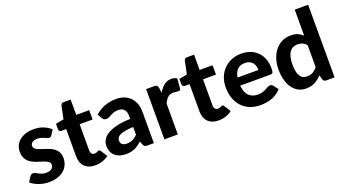

<svg xmlns="http://www.w3.org/2000/svg" viewBox="-58 -1295 3311 1852"><g transform="rotate(-20 1597.0 -369.0)"><path d="M377.5 -409.5Q372 -401 366.2 -397.2Q360.5 -393.5 350.5 -393.5Q340.5 -393.5 330 -398.5Q319.5 -403.5 306.5 -409.2Q293.5 -415 276.8 -420Q260 -425 238 -425Q204.5 -425 186 -411.2Q167.5 -397.5 167.5 -375Q167.5 -359.5 178 -349Q188.5 -338.5 205.8 -330.8Q223 -323 245 -316.2Q267 -309.5 290.2 -301.5Q313.5 -293.5 335.5 -283Q357.5 -272.5 374.8 -256.8Q392 -241 402.5 -218.8Q413 -196.5 413 -165Q413 -127.5 399.2 -95.8Q385.5 -64 359 -41Q332.5 -18 293 -5Q253.5 8 202 8Q175.5 8 149.5 3.2Q123.5 -1.5 100 -10.2Q76.5 -19 56 -30.5Q35.5 -42 20.5 -55.5L52.5 -107Q58 -116 66.2 -121Q74.5 -126 87.5 -126Q100 -126 110.5 -119.8Q121 -113.5 134 -106.2Q147 -99 164.8 -92.8Q182.5 -86.5 209 -86.5Q229 -86.5 243.5 -91Q258 -95.5 267 -103.2Q276 -111 280.2 -120.8Q284.5 -130.5 284.5 -141Q284.5 -158 273.8 -168.8Q263 -179.5 245.8 -187.5Q228.5 -195.5 206 -202Q183.5 -208.5 160.2 -216.5Q137 -224.5 114.8 -235.5Q92.5 -246.5 75.2 -263.2Q58 -280 47.2 -304.5Q36.5 -329 36.5 -364Q36.5 -396 49 -424.8Q61.5 -453.5 86.5 -475.5Q111.5 -497.5 148.8 -510.5Q186 -523.5 235 -523.5Q290 -523.5 335 -505.5Q380 -487.5 409 -458.5Z M677.5 8Q642.5 8 615.5 -2.2Q588.5 -12.5 570 -31.5Q551.5 -50.5 542 -77.5Q532.5 -104.5 532.5 -138.5V-416.5H484Q473 -416.5 465.2 -423.5Q457.5 -430.5 457.5 -444.5V-498.5L540 -513.5L568 -647Q573.5 -669.5 598.5 -669.5H670.5V-512.5H803.5V-416.5H670.5V-147.5Q670.5 -126 680.8 -113.5Q691 -101 710 -101Q720 -101 727 -103.2Q734 -105.5 739 -108.2Q744 -111 748.2 -113.2Q752.5 -115.5 757 -115.5Q763 -115.5 767 -112.8Q771 -110 775 -103.5L816.5 -37.5Q788 -15 752 -3.5Q716 8 677.5 8Z M1218 0Q1198.5 0 1188.2 -5.5Q1178 -11 1171.5 -28.5L1160.5 -61Q1141 -44 1122.8 -31.2Q1104.5 -18.5 1084.8 -9.8Q1065 -1 1042.8 3.5Q1020.5 8 993.5 8Q959.5 8 931.5 -1Q903.5 -10 883.2 -27.8Q863 -45.5 852 -72Q841 -98.5 841 -133Q841 -161.5 855.5 -189.8Q870 -218 905.2 -241.2Q940.5 -264.5 999.2 -280Q1058 -295.5 1146.5 -297.5V-324Q1146.5 -372.5 1126 -395.2Q1105.5 -418 1067 -418Q1038.5 -418 1019.5 -411.2Q1000.5 -404.5 986.2 -396.8Q972 -389 959.5 -382.2Q947 -375.5 930.5 -375.5Q916 -375.5 906.2 -382.8Q896.5 -390 890 -400L865.5 -444Q911 -485 966 -505.2Q1021 -525.5 1085 -525.5Q1131 -525.5 1167.2 -510.5Q1203.5 -495.5 1228.8 -468.8Q1254 -442 1267.5 -405Q1281 -368 1281 -324V0ZM1036.5 -85Q1070.5 -85 1096 -97.2Q1121.5 -109.5 1146.5 -135V-215Q1096 -213 1062.5 -206.5Q1029 -200 1009.2 -190.2Q989.5 -180.5 981.2 -167.8Q973 -155 973 -140Q973 -110 989.8 -97.5Q1006.5 -85 1036.5 -85Z M1389 0V-515.5H1470.5Q1491.5 -515.5 1499.5 -508Q1507.5 -500.5 1511 -482L1518 -430.5Q1542.5 -474.5 1574.8 -500Q1607 -525.5 1650 -525.5Q1685 -525.5 1707 -509L1698 -407Q1695.5 -397 1690.2 -393.2Q1685 -389.5 1676 -389.5Q1668 -389.5 1653 -391.8Q1638 -394 1625 -394Q1587 -394 1564.8 -373.2Q1542.5 -352.5 1527 -315.5V0Z M1944 8Q1909 8 1882 -2.2Q1855 -12.5 1836.5 -31.5Q1818 -50.5 1808.5 -77.5Q1799 -104.5 1799 -138.5V-416.5H1750.5Q1739.5 -416.5 1731.8 -423.5Q1724 -430.5 1724 -444.5V-498.5L1806.5 -513.5L1834.5 -647Q1840 -669.5 1865 -669.5H1937V-512.5H2070V-416.5H1937V-147.5Q1937 -126 1947.2 -113.5Q1957.5 -101 1976.5 -101Q1986.5 -101 1993.5 -103.2Q2000.5 -105.5 2005.5 -108.2Q2010.5 -111 2014.8 -113.2Q2019 -115.5 2023.5 -115.5Q2029.5 -115.5 2033.5 -112.8Q2037.5 -110 2041.5 -103.5L2083 -37.5Q2054.5 -15 2018.5 -3.5Q1982.5 8 1944 8Z M2367 -523.5Q2416.5 -523.5 2458.2 -507.8Q2500 -492 2530.2 -462Q2560.5 -432 2577.2 -388.2Q2594 -344.5 2594 -288.5Q2594 -273 2592.5 -263Q2591 -253 2587.5 -247Q2584 -241 2578 -238.8Q2572 -236.5 2562.5 -236.5H2253Q2259.5 -164 2294.2 -130.5Q2329 -97 2385.5 -97Q2414 -97 2434.8 -103.8Q2455.5 -110.5 2471.2 -118.8Q2487 -127 2499.8 -133.8Q2512.5 -140.5 2525 -140.5Q2541 -140.5 2550 -128.5L2590 -78.5Q2568 -53 2541.5 -36.2Q2515 -19.5 2486.5 -9.8Q2458 0 2429 3.8Q2400 7.5 2373 7.5Q2319 7.5 2272.2 -10.2Q2225.5 -28 2190.8 -62.8Q2156 -97.5 2136 -149Q2116 -200.5 2116 -268.5Q2116 -321 2133.2 -367.5Q2150.5 -414 2183 -448.5Q2215.5 -483 2262 -503.2Q2308.5 -523.5 2367 -523.5ZM2369.5 -426.5Q2320 -426.5 2292 -398.2Q2264 -370 2255.5 -318.5H2470.5Q2470.5 -340 2464.8 -359.5Q2459 -379 2446.5 -394Q2434 -409 2415 -417.8Q2396 -426.5 2369.5 -426.5Z M3051 0Q3024.5 0 3017 -24L3005.5 -69Q2974.5 -35 2935.2 -13.8Q2896 7.5 2842.5 7.5Q2801 7.5 2766.5 -10Q2732 -27.5 2706.8 -61.2Q2681.5 -95 2667.5 -144Q2653.5 -193 2653.5 -256Q2653.5 -313.5 2669.2 -363Q2685 -412.5 2714 -448.5Q2743 -484.5 2784 -505Q2825 -525.5 2875 -525.5Q2917 -525.5 2945.8 -513Q2974.5 -500.5 2998 -479V-745.5H3136V0ZM2890 -99.5Q2926.5 -99.5 2951.2 -113.8Q2976 -128 2998 -155V-381.5Q2978.5 -404 2955.8 -413Q2933 -422 2907.5 -422Q2882.5 -422 2862 -412.5Q2841.5 -403 2826.8 -382.8Q2812 -362.5 2804 -331Q2796 -299.5 2796 -256Q2796 -213 2802.5 -183Q2809 -153 2821.2 -134.5Q2833.5 -116 2851 -107.8Q2868.5 -99.5 2890 -99.5Z"/></g></svg>

Font: Lato Heavy
Style: Regular
Weight: 800
Designer: Lukasz Dziedzic
Foundry: tyPoland Lukasz Dziedzic
Version: Version 2.007; 2014-02-27